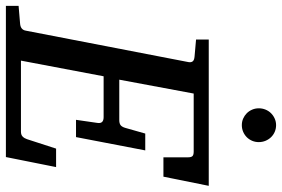

<svg xmlns="http://www.w3.org/2000/svg" viewBox="-184 -764 934 635"><g transform="rotate(90 282.5 -447.0)"><path d="M549.8 -521H485.8V-602.1Q485.8 -612.8 481.9 -616.9Q478 -621.1 466.8 -621.1H274.9L229 -375H362.8Q373.5 -375 379.2 -379.2Q384.8 -383.3 388.2 -394L407.2 -460.9H462.9L418.9 -231.9H361.8L372.1 -303.2Q375 -323.2 353 -323.2H217.8L166 -49.8H400.9Q411.6 -49.8 417.2 -55.4Q422.9 -61 425.8 -69.8L457 -166H518.1L484.9 0H-15.1V-42L43 -46.9Q64 -48.3 66.9 -65.9L170.9 -604Q172.4 -612.3 168.5 -617.7Q164.6 -623 151.9 -624L96.2 -628.9V-670.9H580.1ZM435.5 -836.4Q435.5 -824.7 431.2 -814.5Q426.8 -804.2 419.2 -796.6Q411.6 -789.1 401.4 -784.7Q391.1 -780.3 379.4 -780.3Q367.7 -780.3 357.7 -784.7Q347.7 -789.1 340.1 -796.6Q332.5 -804.2 328.1 -814.5Q323.7 -824.7 323.7 -836.4Q323.7 -848.1 327.9 -858.4Q332 -868.7 339.6 -876.5Q347.2 -884.3 357.4 -888.9Q367.7 -893.6 379.4 -893.6Q391.1 -893.6 401.4 -889.2Q411.6 -884.8 419.2 -877Q426.8 -869.1 431.2 -858.6Q435.5 -848.1 435.5 -836.4Z"/></g></svg>

Font: Charis SIL Eur
Style: Italic
Weight: 400
Italic angle: -11°
Foundry: SIL International
Version: Version 5.000